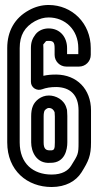

<svg xmlns="http://www.w3.org/2000/svg" viewBox="-20 -719 393 770"><path d="M187 -19C113 -19 59 -63 59 -148V-526C59 -578 79 -611 120 -634C139 -644 156 -649 175 -649C241 -649 294 -600 294 -526V-502H249V-526C249 -570 221 -605 175 -605C156 -605 136 -598 123 -582C110 -565 104 -550 104 -526V-391C104 -367 128 -353 149 -361C165 -367 183 -370 206 -370C262 -369 295 -338 295 -276V-148C295 -100 293 -99 265 -54C253 -35 230 -19 187 -19ZM246 -452H297C323 -452 344 -473 344 -499V-526C344 -626 269 -699 175 -699C148 -699 121 -692 96 -678C39 -647 9 -594 9 -526V-148C9 -35 89 31 187 31C244 31 285 7 307 -28C335 -73 345 -94 345 -148V-276C345 -362 288 -419 206 -420C187 -420 172 -419 154 -415V-526C154 -548 150 -535 163 -552C164 -554 164 -555 175 -555C193 -555 199 -550 199 -526V-499C199 -473 220 -452 246 -452ZM105 -148C105 -111 126 -62 181 -66H183C241 -66 250 -120 250 -148V-253V-254L249 -275C249 -278 248 -282 247 -284C238 -320 203 -336 176 -336C144 -336 120 -314 112 -294C107 -283 105 -268 105 -253ZM155 -148V-253C155 -264 157 -271 158 -274C160 -278 168 -286 176 -286C189 -286 196 -277 199 -269L200 -252V-148C200 -120 197 -116 183 -116H180C164 -116 155 -122 155 -148Z"/></svg>

Font: DIN Rundschrift
Style: EngKont
Weight: 400
Width: 3
Version: Version 1.027